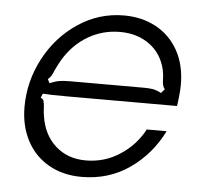

<svg xmlns="http://www.w3.org/2000/svg" viewBox="-45 -607 710 664"><g transform="rotate(5 309.5 -274.5)"><path d="M44 -214Q44 -303 86 -382.5Q128 -462 200.5 -510.5Q273 -559 360 -559Q422 -559 471 -532.5Q520 -506 548 -456Q576 -406 576 -337Q576 -316 573 -293Q571 -272 569 -263H185Q128 -263 103 -265L97 -250Q105 -248 107.5 -240.5Q110 -233 111 -217Q111 -204 114 -187Q124 -123 166 -85.5Q208 -48 271 -48Q336 -48 389.5 -83Q443 -118 472 -173H541Q501 -92 428.5 -41Q356 10 261 10Q196 10 146.5 -18.5Q97 -47 70.5 -98Q44 -149 44 -214ZM123 -303Q144 -312 159 -314Q174 -316 194 -316H449Q467 -316 480 -314Q493 -312 510 -303L522 -317Q513 -327 513 -349Q513 -365 509 -384Q496 -439 453.5 -470Q411 -501 351 -501Q291 -501 240.5 -471.5Q190 -442 157 -388Q151 -378 137 -350Q132 -337 127.5 -329.5Q123 -322 116 -317Z"/></g></svg>

Font: Open Sauce Sans Light Italic
Style: Regular
Weight: 300
Italic angle: -10°
Designer: Alfredo Marco Pradil
Foundry: Creative Sauce Fz LLC
Version: Version 1.477